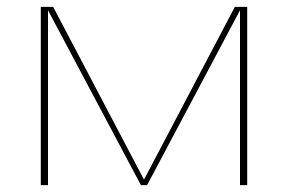

<svg xmlns="http://www.w3.org/2000/svg" viewBox="-20 -540 840 560"><path d="M99 0V-520H135L400 -16L665 -520H701V0H680V-510L409 0H391L120 -510V0Z"/></svg>

Font: Iosevka Aile Thin
Style: Regular
Weight: 100
Designer: Belleve Invis
Foundry: Belleve Invis
Version: Version 31.1.0; ttfautohint (v1.8.4)